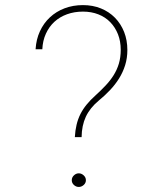

<svg xmlns="http://www.w3.org/2000/svg" viewBox="-20 -741 640 764"><path d="M277.8 -195.3Q279.3 -222.2 284.7 -244.6Q290 -267.1 300 -287.1Q310.1 -307.1 325 -325.2Q339.8 -343.3 359.9 -361.3Q380.9 -380.4 399.4 -399.9Q418 -419.4 431.6 -440.9Q445.3 -462.4 452.9 -487.5Q460.4 -512.7 460.4 -543Q460.4 -576.7 449.5 -604.5Q438.5 -632.3 418.9 -652.6Q399.4 -672.9 371.6 -683.8Q343.8 -694.8 310.1 -694.8Q275.9 -694.8 246.8 -684.3Q217.8 -673.8 196.5 -654.3Q175.3 -634.8 162.6 -606.9Q149.9 -579.1 148.4 -544.9H121.6Q124 -584.5 138.9 -616.7Q153.8 -648.9 178.7 -672.1Q203.6 -695.3 237.1 -708Q270.5 -720.7 310.1 -720.7Q349.1 -720.7 381.6 -707.5Q414.1 -694.3 437.5 -670.4Q460.9 -646.5 473.9 -613.8Q486.8 -581.1 486.8 -542Q486.8 -509.8 478 -481.7Q469.2 -453.6 453.9 -429Q438.5 -404.3 417.7 -382.3Q397 -360.4 373 -340.8Q337.9 -311.5 321.5 -276.4Q305.2 -241.2 304.7 -195.3ZM265.6 -23.9Q265.6 -35.2 274.2 -43.2Q282.7 -51.3 293.5 -51.3Q304.2 -51.3 313 -43.2Q321.8 -35.2 321.8 -23.9Q321.8 -12.7 313 -4.9Q304.2 2.9 293.5 2.9Q282.7 2.9 274.2 -4.9Q265.6 -12.7 265.6 -23.9Z"/></svg>

Font: Roboto Mono Thin
Style: Regular
Weight: 250
Designer: Google
Version: Version 2.000985; 2015; ttfautohint (v1.3)